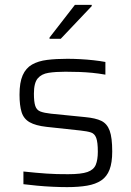

<svg xmlns="http://www.w3.org/2000/svg" viewBox="-20 -759 539 787"><path d="M255 8Q228 8 195.5 6.5Q163 5 131.5 2Q100 -1 76 -4V-56Q104 -53 127 -51Q150 -49 171 -47.5Q192 -46 213 -45.5Q234 -45 259 -45Q313 -45 338.5 -54Q364 -63 372.5 -83.5Q381 -104 381 -137Q381 -176 374.5 -193.5Q368 -211 353 -216Q338 -221 310 -224L171 -239Q126 -244 101.5 -258Q77 -272 68.5 -299.5Q60 -327 60 -371Q60 -421 73 -450.5Q86 -480 111.5 -494.5Q137 -509 173.5 -513.5Q210 -518 256 -518Q281 -518 309 -516.5Q337 -515 364 -512Q391 -509 412 -505V-453Q384 -458 358 -460.5Q332 -463 305 -464Q278 -465 248 -465Q208 -465 179 -460.5Q150 -456 134.5 -437.5Q119 -419 119 -375Q119 -342 124.5 -325Q130 -308 145.5 -302Q161 -296 189 -293L329 -279Q372 -275 395.5 -263.5Q419 -252 429.5 -223.5Q440 -195 440 -138Q440 -92 429 -63.5Q418 -35 395 -19.5Q372 -4 337 2Q302 8 255 8ZM183 -600V-605L287 -739H356V-734L229 -600Z"/></svg>

Font: Saira Thin Light
Style: Regular
Weight: 300
Version: Version 1.101